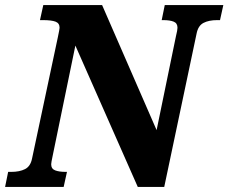

<svg xmlns="http://www.w3.org/2000/svg" viewBox="-43 -734 897 754"><path d="M-11 -59H1Q34 -59 55.5 -70Q77 -81 83 -112L184 -587Q191 -620 191 -625Q191 -643 175 -649Q159 -655 126 -655H114L127 -714H358L572 -223L648 -592Q654 -616 654 -625Q654 -643 639 -649Q624 -655 598 -655H592L604 -714H834L821 -655H810Q777 -655 756 -644Q735 -633 729 -602L602 0H498L253 -555L164 -123Q158 -95 158 -89Q158 -71 173.5 -65Q189 -59 215 -59H220L207 0H-23Z"/></svg>

Font: Noto Serif NarrowBlack
Style: Italic
Weight: 900
Width: 4
Italic angle: -12°
Designer: Monotype Design Team
Foundry: Monotype Imaging Inc.
Version: Version 1.001